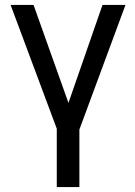

<svg xmlns="http://www.w3.org/2000/svg" viewBox="-20 -548 541 771"><path d="M254.9 -134.8 391.6 -528.3H483.9L298.8 -27.8V203.1H208V-31.2L22.5 -528.3H114.7Z"/></svg>

Font: RobotoInd
Style: Regular
Weight: 400
Designer: Google
Version: Version 2.001101; 2014